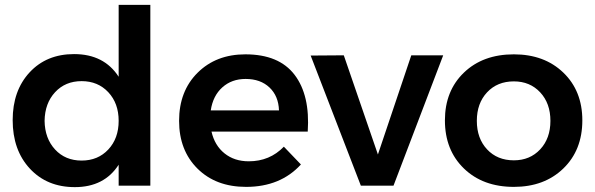

<svg xmlns="http://www.w3.org/2000/svg" viewBox="-20 -762 2442 788"><path d="M467 -742H597V0H467V-86Q408 6 287 6Q173 6 102.5 -70Q32 -146 32 -269Q32 -390 101.5 -465Q171 -540 284 -540Q407 -540 467 -447ZM163 -266Q164 -194 206 -148.5Q248 -103 315 -103Q382 -103 424.5 -148.5Q467 -194 467 -266Q467 -338 424.5 -383.5Q382 -429 315 -429Q248 -429 206 -383.5Q164 -338 163 -266Z M987 -539Q1125 -539 1189 -455Q1253 -371 1243 -222H848Q861 -165 901.5 -132.5Q942 -100 1001 -100Q1087 -100 1145 -160L1215 -87Q1131 5 990 5Q866 5 790.5 -70Q715 -145 715 -266Q715 -388 791 -463.5Q867 -539 987 -539ZM845 -309H1125Q1123 -368 1086 -403Q1049 -438 988 -438Q931 -438 892.5 -403.5Q854 -369 845 -309Z M1255 -534 1391 -535 1531 -128 1668 -535H1799L1595 0H1461Z M2089 -539Q2214 -539 2292 -464Q2370 -389 2370 -268Q2370 -146 2292 -70.5Q2214 5 2089 5Q1962 5 1884 -70.5Q1806 -146 1806 -268Q1806 -389 1884 -464Q1962 -539 2089 -539ZM2089 -428Q2021 -428 1979 -383Q1937 -338 1937 -266Q1937 -194 1979 -149Q2021 -104 2089 -104Q2155 -104 2197 -149Q2239 -194 2239 -266Q2239 -338 2197 -383Q2155 -428 2089 -428Z"/></svg>

Font: Montserrat arm Medium
Style: Regular
Weight: 500
Designer: Julieta Ulanovsky
Foundry: Julieta Ulanovsky
Version: Version 6.000;PS 006.000;hotconv 1.0.88;makeotf.lib2.5.64775